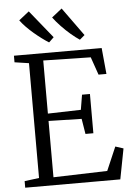

<svg xmlns="http://www.w3.org/2000/svg" viewBox="-63 -1031 741 1077"><g transform="rotate(-5 307.0 -492.0)"><path d="M116.5 -47.5V-694L36 -706V-743H530L544 -596H499.5L464.5 -696.5L197.5 -702V-403L383.5 -408L397.5 -492H442V-271H397.5L383.5 -357L197.5 -361.5V-44.5L501 -53.5L558 -186L603 -171.5L570 0H34.5V-37ZM238.5 -800.5Q221.5 -811 200.2 -826.8Q179 -842.5 157.2 -861Q135.5 -879.5 116.2 -899.2Q97 -919 83 -938L140.5 -983.5L267 -827L239.5 -800.5ZM412 -800.5Q390 -815 363.5 -837.5Q337 -860 311.8 -886.5Q286.5 -913 268 -938L325.5 -983.5L440.5 -824L413 -800.5Z"/></g></svg>

Font: Merriweather 48pt Light
Style: Regular
Weight: 300
Version: Version 2.100